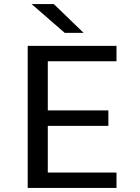

<svg xmlns="http://www.w3.org/2000/svg" viewBox="-20 -926 690 946"><path d="M116.5 0V-700H554V-624H215.5V-382H514V-306H215.5V-76H554V0ZM299 -764 135.5 -906H245L392 -764Z"/></svg>

Font: Trispace Thin
Style: Regular
Weight: 400
Version: Version 1.210